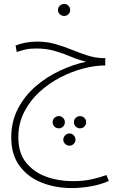

<svg xmlns="http://www.w3.org/2000/svg" viewBox="-20 -683 622 974"><path d="M343 271Q261 271 191.5 243.5Q122 216 79.5 159Q37 102 37 14Q37 -67 71.5 -132.5Q106 -198 162 -246Q218 -294 285 -325Q352 -356 417 -370Q379 -379 341 -395Q303 -411 260 -424Q217 -437 163 -437Q130 -437 107.5 -431.5Q85 -426 65 -419L59 -452Q81 -461 109 -466.5Q137 -472 168 -472Q218 -472 261 -459.5Q304 -447 343.5 -431Q383 -415 422.5 -402Q462 -389 506 -388H514V-351Q462 -351 402.5 -335.5Q343 -320 284.5 -289.5Q226 -259 178.5 -215Q131 -171 102 -113.5Q73 -56 73 14Q73 93 112 141.5Q151 190 213.5 213Q276 236 348 236Q401 236 443 227Q485 218 520 205L532 235Q492 253 442 262Q392 271 343 271ZM279 -32Q265 -32 256 -41Q247 -50 247 -63Q247 -76 256 -85Q265 -94 279 -94Q291 -94 300 -85Q309 -76 309 -63Q309 -50 300 -41Q291 -32 279 -32ZM386 -32Q373 -32 364 -41Q355 -50 355 -63Q355 -76 364 -85Q373 -94 386 -94Q399 -94 408 -85Q417 -76 417 -63Q417 -50 408 -41Q399 -32 386 -32ZM333 56Q320 56 310.5 47Q301 38 301 26Q301 13 310.5 3.5Q320 -6 333 -6Q345 -6 354 3.5Q363 13 363 26Q363 38 354 47Q345 56 333 56ZM306 -602Q293 -602 283.5 -611Q274 -620 274 -632Q274 -645 283.5 -654Q293 -663 306 -663Q318 -663 327 -654Q336 -645 336 -632Q336 -620 327 -611Q318 -602 306 -602Z"/></svg>

Font: Noto Sans Arabic UI SmCn XLt
Style: Regular
Weight: 200
Width: 4
Designer: Monotype Design Team, Nadine Chahine and Nizar Qandah
Foundry: Monotype Imaging Inc.
Version: Version 2.010; ttfautohint (v1.8.4.7-5d5b)